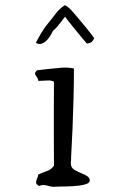

<svg xmlns="http://www.w3.org/2000/svg" viewBox="-20 -720 467 740"><path d="M326 -24Q326 -14 307 -9Q288 -4 261.5 -2.5Q235 -1 211 -1Q204 -1 197 -0.5Q190 0 185 0Q182 0 172 -2Q163 -5 152 -6.5Q141 -8 131 -3Q118 -10 119 -17.5Q120 -25 123 -33Q125 -36 126 -40Q127 -44 127 -47Q144 -55 161.5 -61Q179 -67 188 -82Q188 -141 187.5 -191.5Q187 -242 187.5 -293.5Q188 -345 188 -405Q178 -410 167.5 -410Q157 -410 147 -409Q141 -409 136 -408.5Q131 -408 127 -409Q127 -414 125 -418Q123 -422 120 -426Q116 -431 115 -436Q114 -441 123 -449Q133 -450 143.5 -451.5Q154 -453 165 -454Q191 -457 216.5 -459Q242 -461 265 -456V-454Q265 -404 263.5 -344Q262 -284 259.5 -224Q257 -164 254 -113Q254 -111 254 -105Q253 -99 253 -92.5Q253 -86 254 -82Q257 -71 268.5 -64.5Q280 -58 292 -53Q305 -48 315.5 -41.5Q326 -35 326 -24ZM343 -573Q340 -565 334.5 -559.5Q329 -554 315 -552Q311 -556 298.5 -571Q286 -586 271 -604.5Q256 -623 244.5 -637.5Q233 -652 231 -656Q195 -608 184 -601Q180 -592 172 -579.5Q164 -567 154 -559Q147 -553 138 -551Q129 -549 118 -555Q138 -593 149 -608.5Q160 -624 171 -637Q182 -651 196.5 -669.5Q211 -688 230 -700Q244 -693 256 -679.5Q268 -666 278 -654Q297 -632 313.5 -611.5Q330 -591 343 -573Z"/></svg>

Font: Yuji Syuku
Style: Regular
Weight: 400
Designer: Kataoka Yuji
Foundry: Kinuta Font Factory
Version: Version 3.002